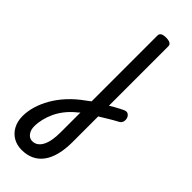

<svg xmlns="http://www.w3.org/2000/svg" viewBox="-429 -544 1078 1078"><g transform="rotate(45 110.5 -5.0)"><path d="M164 5Q180 -5 196 -15Q212 -25 227 -33.5Q242 -42 255 -48.5Q268 -55 278 -60Q294 -67 305 -60.5Q316 -54 320.5 -40.5Q325 -27 321 -13.5Q317 0 303 7Q290 14 274 23Q258 32 240.5 43Q223 54 204.5 65Q186 76 168 86ZM29 505Q-9 505 -38.5 488Q-68 471 -85 439.5Q-102 408 -102 366Q-102 328 -90 287.5Q-78 247 -54.5 206Q-31 165 5 126Q41 87 89 53Q95 48 101.5 43.5Q108 39 114 34V-489Q114 -502 124.5 -508.5Q135 -515 156 -515Q178 -515 189 -508.5Q200 -502 200 -489V271Q200 327 189 371Q178 415 156 445Q134 475 102 490Q70 505 29 505ZM36 428Q55 428 69.5 418Q84 408 94 389Q104 370 109 343Q114 316 114 280V123Q109 127 105.5 131Q102 135 97 138Q68 162 47 189Q26 216 12.5 245Q-1 274 -8 303.5Q-15 333 -15 360Q-15 380 -8.5 395Q-2 410 9.5 419Q21 428 36 428Z"/></g></svg>

Font: Playwrite PL
Style: Regular
Weight: 400
Designer: Veronika Burian, José Scaglione
Foundry: TypeTogether
Version: Version 1.002